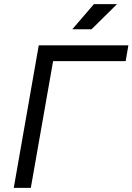

<svg xmlns="http://www.w3.org/2000/svg" viewBox="-20 -914 644 934"><path d="M46.9 0H129.9L238.3 -616.7H591.3L604.5 -693.4H168.5ZM331.5 -771.5H425.3L549.3 -894H437Z"/></svg>

Font: Cascadia Mono NF SemiLight
Style: Italic
Weight: 350
Italic angle: -10°
Monospace: yes
Designer: Aaron Bell
Foundry: Saja Typeworks
Version: Version 2404.023